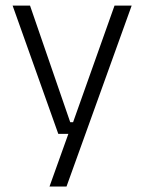

<svg xmlns="http://www.w3.org/2000/svg" viewBox="-20 -508 526 700"><path d="M273 -62.5 241.5 -48.5 397.5 -487.5H460L222.5 172H160.5L237.5 -43L263 -20H192.5L26 -487.5H89.5L236 -62.5Z"/></svg>

Font: Anek Tamil Medium Light
Style: Regular
Weight: 300
Version: Version 1.003